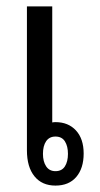

<svg xmlns="http://www.w3.org/2000/svg" viewBox="-20 -572 313 599"><path d="M143 -552V-190Q148 -191 153 -191Q193 -191 217 -165Q241 -139 241 -93Q241 -47 218 -20Q195 7 153 7Q111 7 87.5 -22Q64 -51 64 -103V-552ZM153 -146Q134 -146 124 -131.5Q114 -117 114 -92Q114 -68 124 -53Q134 -38 153 -38Q173 -38 182.5 -53Q192 -68 192 -92Q192 -116 182.5 -131Q173 -146 153 -146Z"/></svg>

Font: Noto Sans Thai Looped Condensed
Style: Regular
Weight: 400
Width: 3
Designer: Sasikarn Vongin, Ben Mitchell
Foundry: The Fontpad Ltd
Version: Version 1.001; ttfautohint (v1.8.4.7-5d5b)